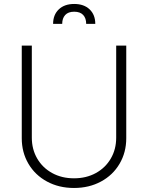

<svg xmlns="http://www.w3.org/2000/svg" viewBox="-20 -937 747 969"><path d="M617.2 -707V-239.3Q617.2 -168 583.5 -110.6Q549.8 -53.2 489.7 -20.8Q429.7 11.7 353.5 11.7Q277.3 11.7 217.3 -20.8Q157.2 -53.2 123.5 -110.6Q89.8 -168 89.8 -239.3V-707H140.6V-242.2Q140.6 -183.6 167.7 -137Q194.8 -90.3 243.2 -63.7Q291.5 -37.1 353.5 -37.1Q415.5 -37.1 463.9 -63.7Q512.2 -90.3 539.3 -137Q566.4 -183.6 566.4 -242.2V-707ZM354.5 -917Q403.8 -917 432.4 -889.6Q460.9 -862.3 460.9 -816.4H415Q415 -845.2 399.7 -861.6Q384.3 -877.9 354.5 -877.9Q324.2 -877.9 309.1 -861.3Q293.9 -844.7 293.9 -816.4H248Q248 -862.3 276.6 -889.6Q305.2 -917 354.5 -917Z"/></svg>

Font: Pretendard Std ExtraLight
Style: Regular
Weight: 200
Designer: Base glyphs from Inter by Rasmus Andersson; Hangeul glyphs from Noto Sans CJK(Source Han Sans) by Jang Soo-young and Kan
Foundry: Kil Hyung-jin
Version: Version 1.309